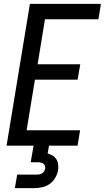

<svg xmlns="http://www.w3.org/2000/svg" viewBox="-20 -755 543 995"><path d="M14 0 135 -735H503L490 -655H213L175 -422H396L382 -342H161L118 -80H395L382 0ZM57 220 69 150H169Q176 150 183 149Q190 148 197 144Q204 140 208.5 133Q213 126 214 119Q215 112 213 105Q211 98 206 94Q201 90 193.5 88Q186 86 179 86H139L154 0H234L227 40Q240 44 252.5 51.5Q265 59 272.5 71Q280 83 281.5 98Q283 113 281 128Q277 148 266 167Q255 186 237 198.5Q219 211 198 215.5Q177 220 157 220Z"/></svg>

Font: Iosevka Term Curly Md Obl
Style: Regular
Weight: 500
Italic angle: -9°
Designer: Belleve Invis
Foundry: Belleve Invis
Version: Version 32.3.0